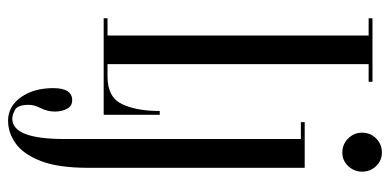

<svg xmlns="http://www.w3.org/2000/svg" viewBox="-277 -487 1014 500"><g transform="rotate(90 230.0 -237.0)"><path d="M27.5 0V-10H72.5V-690H27.5V-700H193V-690H147V-10H179.5Q233 -10 251 -47.5Q269 -85 269 -146H279V0ZM377.5 -621.5Q355.5 -621.5 340.5 -636.8Q325.5 -652 325.5 -673Q325.5 -694.5 340.5 -709.5Q355.5 -724.5 377.5 -724.5Q398 -724.5 412.5 -709.5Q427 -694.5 427 -673Q427 -652 412.5 -636.8Q398 -621.5 377.5 -621.5ZM294.5 249Q257 249 233.2 215.5Q209.5 182 209.5 131.5Q209.5 82 241 82Q256 82 263.2 95.2Q270.5 108.5 270.5 127Q270.5 146.5 261.8 163.5Q253 180.5 253 195Q253 224 266.2 231Q279.5 238 289 238Q342 238 342 103V-513.5H298V-523.5H417V40.5Q417 118.5 399.2 164Q381.5 209.5 353.5 229.2Q325.5 249 294.5 249Z"/></g></svg>

Font: Imbue 100pt
Style: Regular
Weight: 400
Designer: Tyler Finck
Foundry: Etcetera Type Company
Version: Version 1.102; ttfautohint (v1.8.3)